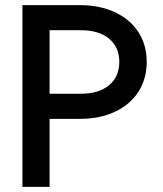

<svg xmlns="http://www.w3.org/2000/svg" viewBox="-20 -727 634 747"><path d="M67.4 -707H291Q368.2 -707 427.2 -679.4Q486.3 -651.9 518.6 -601.8Q550.8 -551.8 550.8 -486.3Q550.8 -420.4 518.6 -370.1Q486.3 -319.8 427.2 -292.2Q368.2 -264.6 291 -264.6H172.9V0H67.4ZM292 -362.3Q363.3 -361.8 403.6 -394.8Q443.8 -427.7 444.3 -486.3Q443.8 -544.4 403.8 -577.1Q363.8 -609.9 292 -609.4H172.9V-362.3Z"/></svg>

Font: Wanted Sans Medium
Style: Regular
Weight: 500
Designer: Original Design by Kil Hyung-jin and Kang Hanbin, Wanted Lab, Inc; Hangeul from Source Han Sans by Jang Soo-young and Ka
Foundry: Wanted Lab, Inc.
Version: Version 1.001